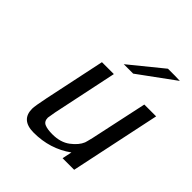

<svg xmlns="http://www.w3.org/2000/svg" viewBox="-181 -760 892 892"><g transform="rotate(45 265.0 -314.5)"><path d="M97.2 -63Q97.2 -80.1 110.8 -146L173.8 -444.8H252L185.1 -126Q178.2 -88.9 178.2 -85Q178.2 -61 196 -53Q213.9 -44.9 248 -44.9Q301.3 -44.9 335.7 -71Q370.1 -97.2 381.8 -126Q383.8 -130.9 392.1 -165L452.1 -444.8H529.8L436 0H359.9L370.1 -47.9Q288.1 11.2 181.2 11.2Q97.2 11.2 97.2 -63ZM252 -509.8 412.1 -640.1H458L491.2 -639.2L314 -509.8Z"/></g></svg>

Font: CMU Sans Serif
Style: Oblique
Weight: 500
Italic angle: -12°
Version: Version 0.7.0